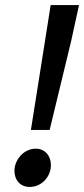

<svg xmlns="http://www.w3.org/2000/svg" viewBox="-20 -726 332 758"><path d="M102 -213H176L260 -560L292 -706H180L157 -560ZM97 12C147 12 181 -31 181 -74C181 -111 158 -139 121 -139C72 -139 37 -93 37 -52C37 -14 61 12 97 12Z"/></svg>

Font: Source Sans Pro Semibold
Style: Italic
Weight: 600
Italic angle: -11°
Designer: Paul D. Hunt
Foundry: Adobe Systems Incorporated
Version: Version 3.006;hotconv 1.0.111;makeotfexe 2.5.65597